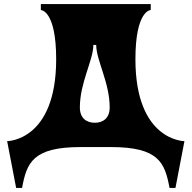

<svg xmlns="http://www.w3.org/2000/svg" viewBox="-20 -720 938 940"><path d="M59 200H88C111 77 140 0 375 0H523C758 0 787 77 810 200H839L883 -29C883 -29 643 -29 643 -430C643 -671 718 -671 718 -671V-700H180V-671C180 -671 255 -671 255 -430C255 -29 15 -29 15 -29ZM371 -194C371 -316 437 -425 437 -500H451C451 -425 517 -316 517 -194C517 -141 484 -119 444 -119C404 -119 371 -141 371 -194Z"/></svg>

Font: Ouroboros
Style: Regular
Weight: 400
Designer: Ariel Martín Pérez
Foundry: Velvetyne Type Foundry
Version: Version 2.001;hotconv 1.0.109;makeotfexe 2.5.65596